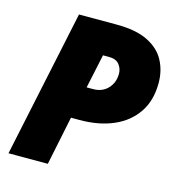

<svg xmlns="http://www.w3.org/2000/svg" viewBox="-106 -807 836 900"><g transform="rotate(15 311.5 -357.0)"><path d="M16.1 0 167 -713.9H349.1Q443.8 -713.9 501.2 -685.5Q558.6 -657.2 584.7 -608.6Q610.8 -560.1 610.8 -500Q610.8 -414.6 571 -356Q531.2 -297.4 460.9 -267.1Q390.6 -236.8 297.9 -236.8H255.9L207 0ZM290 -393.1H320.8Q365.7 -393.1 392.8 -421.9Q419.9 -450.7 419.9 -494.1Q419.9 -518.6 404.5 -538.3Q389.2 -558.1 354 -558.1H325.2Z"/></g></svg>

Font: Open Sans ExtraBold
Style: Italic
Weight: 800
Italic angle: -12°
Designer: Monotype Design Team
Foundry: Monotype Imaging Inc.
Version: Version 3.000; ttfautohint (v1.8.4)